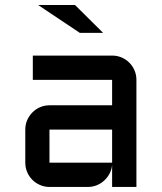

<svg xmlns="http://www.w3.org/2000/svg" viewBox="-20 -740 640 760"><path d="M80.1 -227.1Q80.1 -247.1 87.6 -264.4Q95.2 -281.7 108.2 -294.9Q121.1 -308.1 138.7 -315.7Q156.2 -323.2 175.8 -323.2H423.8V-423.8H109.9V-520H423.8Q443.8 -520 461.4 -512.5Q479 -504.9 491.9 -491.9Q504.9 -479 512.5 -461.4Q520 -443.8 520 -423.8V0H423.8V-87.9Q422.4 -69.8 414.1 -53.7Q405.8 -37.6 392.8 -25.6Q379.9 -13.7 363.3 -6.8Q346.7 0 328.1 0H175.8Q156.2 0 138.7 -7.6Q121.1 -15.1 108.2 -28.1Q95.2 -41 87.6 -58.6Q80.1 -76.2 80.1 -96.2ZM175.8 -96.2H423.8V-227.1H175.8ZM388.2 -609.9H295.9L130.9 -720.2H276.9Z"/></svg>

Font: Aldrich
Style: Regular
Weight: 400
Designer: Matthew Desmond
Foundry: Matthew Desmond
Version: Version 1.002 2011